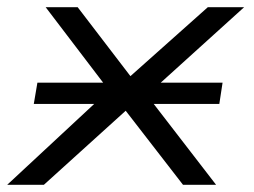

<svg xmlns="http://www.w3.org/2000/svg" viewBox="-25 -514 707 534"><path d="M-5 0 293 -277 300 -234 102 -494H191L341 -298H333L553 -494H654L370 -237L367 -271L576 0H484L323 -208L329 -210L97 0ZM69 -225 79 -284H594L585 -225Z"/></svg>

Font: Nunito Sans 7pt Expanded Light
Style: Italic
Weight: 300
Width: 7
Italic angle: -9°
Designer: Vernon Adams
Foundry: Vernon Adams
Version: Version 3.101;gftools[0.9.27]